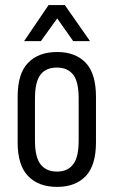

<svg xmlns="http://www.w3.org/2000/svg" viewBox="-20 -731 448 759"><path d="M49.8 -168V-348.6Q49.8 -440.4 90.8 -482.4Q131.8 -525.4 206.1 -525.4Q278.3 -525.4 319.3 -482.4Q359.4 -439.5 359.4 -348.6V-168Q359.4 -78.1 319.3 -35.2Q278.3 7.8 206.1 7.8Q131.8 7.8 90.8 -35.2Q49.8 -78.1 49.8 -168ZM291 -175.8V-340.8Q291 -408.2 269.5 -435.5Q247.1 -463.9 205.1 -463.9Q162.1 -463.9 140.6 -436.5Q118.2 -408.2 118.2 -340.8V-175.8Q118.2 -109.4 140.6 -81.1Q163.1 -52.7 205.1 -52.7Q248 -52.7 269.5 -82Q291 -109.4 291 -175.8ZM171.9 -710.9H236.3L335.9 -568.4H269.5L206.1 -658.2L141.6 -568.4H75.2Z"/></svg>

Font: Dinish Condensed
Style: Regular
Weight: 400
Width: 3
Designer: Bert Driehuis
Foundry: Playbeing
Version: Version 3.006; git-39231f3c-release